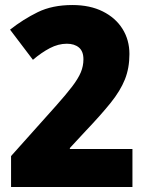

<svg xmlns="http://www.w3.org/2000/svg" viewBox="-20 -810 584 764"><path d="M24 -66V-189L202 -388Q243 -434 267 -465.5Q291 -497 301.5 -522Q312 -547 312 -574Q312 -606 294 -621Q276 -636 246 -636Q212 -636 178.5 -618.5Q145 -601 111 -572L20 -692Q72 -733 130 -761.5Q188 -790 268 -790Q338 -790 389 -764.5Q440 -739 467.5 -695Q495 -651 495 -595Q495 -539 477 -494Q459 -449 420.5 -401Q382 -353 321 -289L258 -221V-217H507V-66Z"/></svg>

Font: Noto Sans Malayalam UI SemiCondensed Black
Style: Regular
Weight: 900
Width: 4
Designer: Jelle Bosma - Monotype Design Team
Foundry: Monotype Imaging Inc.
Version: Version 2.104; ttfautohint (v1.8.4.7-5d5b)